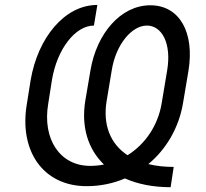

<svg xmlns="http://www.w3.org/2000/svg" viewBox="-20 -759 852 793"><path d="M684.7 14.2 697.4 -69.6C659.1 -69.6 623.9 -73.5 592.7 -81.3C667.3 -143.1 718.8 -231.9 735.8 -332.4L758.5 -467.3C784.1 -625 721.6 -737.2 600.9 -737.2C478.7 -737.2 379.3 -620.7 353.7 -468.8L332.4 -343.8C314.6 -234.4 343.8 -142.8 409.4 -79.5C391 -75.6 371.8 -73.9 352.3 -73.9C227.3 -73.9 154.8 -184.7 179 -329.5L194.6 -429C215.9 -556.8 291.2 -653.4 367.9 -653.4L382.1 -738.6C247.2 -738.6 136.4 -603.7 106.5 -427.6L90.9 -329.5C58.2 -137.8 156.2 9.9 338.1 9.9C394.5 9.9 447.8 -1.4 496.1 -22C548.7 1.4 611.9 14.2 684.7 14.2ZM420.5 -342.3 441.8 -470.2C458.8 -575.3 524.1 -653.4 586.6 -653.4C649.1 -653.4 688.9 -579.5 670.5 -468.8L647.7 -332.4C632.8 -241.5 580.3 -163.7 506.7 -117.9C435.7 -164.8 404.1 -243.3 420.5 -342.3Z"/></svg>

Font: Margiela Sans
Style: Italic
Weight: 400
Italic angle: -9.39999°
Designer: Stefan Endress, Andreas Faust
Version: Version 1.100;FEAKit 1.0